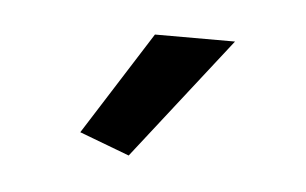

<svg xmlns="http://www.w3.org/2000/svg" viewBox="-26 -761 274 172"><g transform="rotate(5 111.0 -675.0)"><path d="M94 -620 49 -637 108 -730H180Z"/></g></svg>

Font: Oxford Sans
Style: Regular
Weight: 400
Designer: Matt McInerney, Pablo Impallari, Rodrigo Fuenzalida
Foundry: Matt McInerney, Pablo Impallari, Rodrigo Fuenzalida
Version: Version 3.000g; ttfautohint (v1.5) -l 8 -r 28 -G 28 -x 14 -D